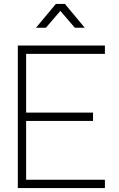

<svg xmlns="http://www.w3.org/2000/svg" viewBox="-20 -950 600 970"><path d="M212 -810 285 -895 358 -810H408L308 -930H262L162 -810ZM510 0V-42H112V-339H450V-381H112V-678H510V-720H70V0Z"/></svg>

Font: Vela Sans ExtLt
Style: Regular
Weight: 200
Designer: Principal design: Mikhail Sharanda - project Manrope.
Design modification: Ravid Balaliev
Foundry: Mikhail Sharanda
Version: Version 1.001